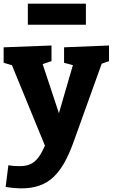

<svg xmlns="http://www.w3.org/2000/svg" viewBox="-26 -792 619 1055"><path d="M5 235 20 116Q38 119 53.5 120Q69 121 82 121Q123 121 149 106Q175 91 195 58.5Q215 26 236 -27L229 28L35 -445L49 -431L-6 -447V-532L257 -542V-456L197 -436L205 -450L321 -100L280 -109L378 -446L386 -431L326 -447V-532L573 -542V-456L513 -435L535 -448L375 -3Q353 57 327 103Q301 149 268 180.5Q235 212 191.5 227.5Q148 243 93 243Q53 243 5 235ZM446 -772V-656H127V-772Z"/></svg>

Font: Bitter Thin ExtraBold
Style: Regular
Weight: 800
Version: Version 3.020